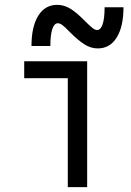

<svg xmlns="http://www.w3.org/2000/svg" viewBox="-20 -773 540 793"><path d="M260 0V-450H80V-520H340V0ZM384 -573Q356 -573 330 -589Q304 -605 267 -642Q248 -662 237.5 -669.5Q227 -677 219 -677Q204 -677 196 -653Q188 -629 188 -583H110Q110 -663 138 -708Q166 -753 216 -753Q244 -753 270 -737.5Q296 -722 333 -684Q352 -665 362.5 -657Q373 -649 381 -649Q396 -649 404 -673Q412 -697 412 -743H490Q490 -663 462 -618Q434 -573 384 -573Z"/></svg>

Font: M PLUS Code Latin
Style: Regular
Weight: 400
Designer: Coji Morishita
Foundry: UNDERFOREST DESIGN
Version: Version 1.002; ttfautohint (v1.8.3)